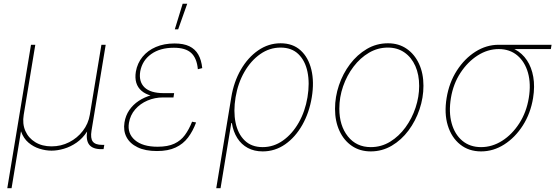

<svg xmlns="http://www.w3.org/2000/svg" viewBox="-20 -780 2904 1004"><path d="M18.1 204.1 142.1 -545.9H164.6L104 -179.7Q96.2 -132.8 112.5 -95.5Q128.9 -58.1 164.6 -36.4Q200.2 -14.6 249.5 -14.6Q299.3 -14.6 341.8 -36.4Q384.3 -58.1 413.1 -95.5Q441.9 -132.8 449.7 -179.7L510.3 -545.9H532.7L458.5 -96.7Q452.1 -56.6 465.3 -39.6Q478.5 -22.5 513.7 -22.5H525.4L521.5 0H509.8Q464.8 0 446.5 -23.4Q428.2 -46.9 436 -96.7L449.7 -179.7H467.3Q458.5 -127.9 435.3 -92Q412.1 -56.2 380.4 -34.2Q348.6 -12.2 314.2 -2.2Q279.8 7.8 249.5 7.8Q219.2 7.8 187 -2.2Q154.8 -12.2 128.9 -34.2Q103 -56.2 90.3 -92Q77.6 -127.9 86.4 -179.7H104L40.5 204.1Z M800.8 9.8Q739.7 9.8 699.5 -9.8Q659.2 -29.3 641.6 -63Q624 -96.7 630.9 -139.6Q636.7 -175.8 656 -204.1Q675.3 -232.4 705.1 -252.2Q734.9 -272 772.2 -282.5Q809.6 -293 851.6 -293H890.6L887.2 -270.5H832.5Q789.6 -270.5 751.2 -254.2Q712.9 -237.8 687 -208Q661.1 -178.2 654.3 -137.7Q645 -82 685.5 -47.4Q726.1 -12.7 804.2 -12.7Q857.4 -12.7 891.4 -28.6Q925.3 -44.4 946.8 -73.7Q968.3 -103 984.4 -143.6L1005.4 -139.6Q988.8 -94.7 963.4 -61Q938 -27.3 898.7 -8.8Q859.4 9.8 800.8 9.8ZM848.1 -270.5Q804.2 -270.5 772 -279.3Q739.7 -288.1 720 -305.2Q700.2 -322.3 692.6 -347.4Q685.1 -372.6 690.4 -405.3Q698.2 -449.7 725.3 -482.9Q752.4 -516.1 795.2 -534.4Q837.9 -552.7 892.6 -552.7Q939.9 -552.7 970.2 -538.1Q1000.5 -523.4 1016.8 -494.9Q1033.2 -466.3 1037.6 -423.8L1014.6 -418Q1009.3 -476.1 979.7 -503.2Q950.2 -530.3 889.2 -530.3Q816.9 -530.3 770.5 -497.1Q724.1 -463.9 713.4 -407.2Q704.6 -353.5 735.6 -323.2Q766.6 -293 835.9 -293H890.6L887.2 -270.5ZM894 -626.5 935.1 -760.3H959L911.6 -626.5Z M1110.8 204.1 1189.5 -271.5Q1202.6 -352.1 1239.5 -415.8Q1276.4 -479.5 1330.1 -516.6Q1383.8 -553.7 1447.3 -553.7Q1511.2 -553.7 1552 -516.6Q1592.8 -479.5 1608.2 -415.5Q1623.5 -351.6 1610.4 -271.5Q1597.2 -190.9 1560.8 -126.7Q1524.4 -62.5 1471.2 -25.4Q1418 11.7 1353.5 11.7Q1309.6 11.7 1275.9 -6.3Q1242.2 -24.4 1220.9 -57.9Q1199.7 -91.3 1192.4 -136.7H1189.5L1133.3 204.1ZM1353.5 -10.7Q1411.1 -10.7 1459.7 -45.2Q1508.3 -79.6 1542 -138.7Q1575.7 -197.8 1587.9 -271.5Q1600.1 -345.2 1587.9 -404.1Q1575.7 -462.9 1540.3 -497.1Q1504.9 -531.2 1447.3 -531.2Q1389.6 -531.2 1340.8 -497.1Q1292 -462.9 1258.1 -404.1Q1224.1 -345.2 1211.9 -271.5Q1199.7 -197.8 1211.9 -138.7Q1224.1 -79.6 1259.8 -45.2Q1295.4 -10.7 1353.5 -10.7Z M1918.5 11.7Q1862.3 11.7 1820.3 -16.8Q1778.3 -45.4 1755.1 -95.7Q1731.9 -146 1731.9 -210.9Q1731.9 -273.4 1752.4 -334.2Q1772.9 -395 1810.3 -444.6Q1847.7 -494.1 1898.2 -523.9Q1948.7 -553.7 2008.8 -553.7Q2064.9 -553.7 2106.4 -525.1Q2147.9 -496.6 2171.1 -446.5Q2194.3 -396.5 2194.3 -331.5Q2194.3 -269.5 2173.8 -208.5Q2153.3 -147.5 2116.2 -97.7Q2079.1 -47.9 2028.6 -18.1Q1978 11.7 1918.5 11.7ZM1918.9 -10.7Q1974.1 -10.7 2020.3 -39.1Q2066.4 -67.4 2100.3 -114Q2134.3 -160.6 2153.1 -217.3Q2171.9 -273.9 2171.9 -330.6Q2171.9 -389.6 2151.9 -434.8Q2131.8 -480 2095 -505.6Q2058.1 -531.2 2008.3 -531.2Q1955.6 -531.2 1909.7 -504.4Q1863.8 -477.5 1828.9 -431.6Q1793.9 -385.7 1774.2 -328.9Q1754.4 -272 1754.4 -211.9Q1754.4 -123 1799.1 -66.9Q1843.8 -10.7 1918.9 -10.7Z M2495.6 11.7Q2431.2 11.7 2386 -24.7Q2340.8 -61 2321.5 -124Q2302.2 -187 2315.4 -267.6Q2328.6 -348.1 2368.9 -410.9Q2409.2 -473.6 2466.3 -509.8Q2523.4 -545.9 2587.9 -545.9H2864.3L2860.4 -523.4H2638.7H2587.9Q2530.3 -523.4 2477.8 -490Q2425.3 -456.5 2387.7 -398.9Q2350.1 -341.3 2337.9 -267.6Q2325.7 -193.4 2341.8 -135.3Q2357.9 -77.1 2397.7 -43.9Q2437.5 -10.7 2495.6 -10.7Q2553.7 -10.7 2606 -43.9Q2658.2 -77.1 2695.6 -135.3Q2732.9 -193.4 2745.1 -267.6Q2757.3 -341.3 2741 -399.2Q2724.6 -457 2685.1 -490.2Q2645.5 -523.4 2587.9 -523.4L2587.4 -542Q2635.3 -542 2673.1 -521.7Q2710.9 -501.5 2735.4 -464.8Q2759.8 -428.2 2768.6 -377.9Q2777.3 -327.6 2767.6 -267.6Q2754.4 -187 2714.1 -124Q2673.8 -61 2616.9 -24.7Q2560.1 11.7 2495.6 11.7Z"/></svg>

Font: Inter Thin
Style: Italic
Weight: 250
Italic angle: -9.3988°
Designer: Rasmus Andersson
Foundry: rsms
Version: Version 4.001;git-66647c0bb